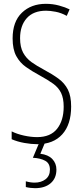

<svg xmlns="http://www.w3.org/2000/svg" viewBox="-20 -744 434 1004"><path d="M352 -187Q352 -93 305.5 -41.5Q259 10 175 10Q144 10 107.5 3.5Q71 -3 41 -16V-57Q69 -43 105.5 -35Q142 -27 174 -27Q244 -27 278.5 -70.5Q313 -114 313 -186Q313 -230 299.5 -258Q286 -286 258.5 -306Q231 -326 187 -350Q148 -371 116 -393.5Q84 -416 65 -451Q46 -486 46 -543Q46 -631 94.5 -677.5Q143 -724 220 -724Q256 -724 289 -715Q322 -706 344 -695L329 -661Q300 -677 271 -682.5Q242 -688 221 -688Q155 -688 120 -649Q85 -610 85 -544Q85 -498 101 -468.5Q117 -439 145 -419Q173 -399 209 -380Q254 -356 286 -332.5Q318 -309 335 -275.5Q352 -242 352 -187ZM275 143Q275 188 245 214Q215 240 163 240Q153 240 139.5 238.5Q126 237 115 234V204Q139 211 161 211Q195 211 218 193.5Q241 176 241 143Q241 110 216 96.5Q191 83 152 81L186 0H216L191 60Q232 65 253.5 87.5Q275 110 275 143Z"/></svg>

Font: Noto Sans Lao Looped ExtraCondensed ExtraLight
Style: Regular
Weight: 200
Width: 2
Designer: Mark Frömberg, Ben Mitchell
Foundry: The Fontpad Ltd
Version: Version 1.002; ttfautohint (v1.8.4.7-5d5b)